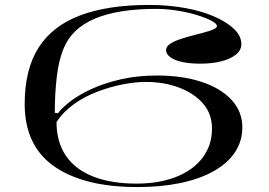

<svg xmlns="http://www.w3.org/2000/svg" viewBox="-20 -743 1090 778"><path d="M584 -723Q660 -723 727.5 -711Q795 -699 847 -676.5Q899 -654 928.5 -625.5Q958 -597 958 -564Q958 -539 935 -521Q912 -503 874.5 -494Q837 -485 792 -485Q751 -485 719.5 -491.5Q688 -498 670.5 -511Q653 -524 653 -539Q653 -554 668 -564.5Q683 -575 706.5 -583Q730 -591 756 -598Q782 -605 805.5 -611Q829 -617 844 -623.5Q859 -630 859 -638Q859 -647 836.5 -659Q814 -671 778 -682Q742 -693 698.5 -700Q655 -707 612 -707Q458 -707 364.5 -667.5Q271 -628 238 -547Q228 -524 221 -494.5Q214 -465 210 -431Q206 -397 204 -360.5Q202 -324 202 -286L215 -284Q231 -306 265.5 -332.5Q300 -359 351 -382.5Q402 -406 469 -421.5Q536 -437 616 -437Q718 -437 796 -411.5Q874 -386 918 -338.5Q962 -291 962 -227Q962 -171 932 -126Q902 -81 846 -49.5Q790 -18 711.5 -1.5Q633 15 537 15Q425 15 340 -7Q255 -29 196.5 -71Q138 -113 109 -176Q80 -239 80 -321Q80 -461 136 -549.5Q192 -638 304.5 -680.5Q417 -723 584 -723ZM570 -411Q528 -411 477 -401Q426 -391 374.5 -371.5Q323 -352 279.5 -321Q236 -290 209 -248Q209 -168 247 -112Q285 -56 358 -27.5Q431 1 533 1Q624 1 693 -26Q762 -53 800.5 -103.5Q839 -154 839 -222Q839 -281 803.5 -322.5Q768 -364 707 -387.5Q646 -411 570 -411Z"/></svg>

Font: Kalnia Expanded Light
Style: Regular
Weight: 300
Width: 7
Designer: Frida Medrano
Foundry: Frida Medrano
Version: Version 1.105